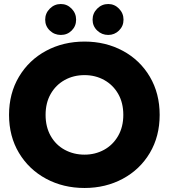

<svg xmlns="http://www.w3.org/2000/svg" viewBox="-20 -921 840 956"><path d="M205 -823Q205 -855 228 -878Q251 -901 283 -901Q314 -901 336.5 -878Q359 -855 359 -823Q359 -791 337 -769Q315 -747 283 -747Q251 -747 228 -769Q205 -791 205 -823ZM441 -823Q441 -855 464 -878Q487 -901 519 -901Q550 -901 572.5 -878Q595 -855 595 -823Q595 -791 572.5 -769Q550 -747 519 -747Q487 -747 464 -769Q441 -791 441 -823ZM25 -349Q25 -456 74.5 -539Q124 -622 209.5 -668Q295 -714 401 -714Q506 -714 591.5 -668Q677 -622 726 -539Q775 -456 775 -349Q775 -242 726 -159.5Q677 -77 591.5 -31Q506 15 401 15Q295 15 209.5 -31Q124 -77 74.5 -159.5Q25 -242 25 -349ZM594 -349Q594 -409 568.5 -453.5Q543 -498 499 -522.5Q455 -547 401 -547Q346 -547 302 -522.5Q258 -498 232.5 -453.5Q207 -409 207 -349Q207 -289 232.5 -244Q258 -199 302.5 -175Q347 -151 401 -151Q454 -151 498 -175Q542 -199 568 -244Q594 -289 594 -349Z"/></svg>

Font: Prompt
Style: Bold
Weight: 700
Designer: Katatrad Team
Foundry: CadsonDemak
Version: Version 1.000